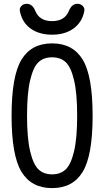

<svg xmlns="http://www.w3.org/2000/svg" viewBox="-20 -965 540 995"><path d="M336.9 -908.2Q351.6 -945.3 381.8 -945.3Q397.5 -945.3 408.7 -934.1Q419.9 -922.9 417 -908.2Q406.2 -850.6 361.8 -817.9Q317.4 -785.2 250 -785.2Q182.6 -785.2 138.2 -817.4Q93.8 -849.6 83 -908.2Q80.1 -922.9 90.8 -934.1Q101.6 -945.3 118.2 -945.3Q148.4 -945.3 163.1 -908.2Q184.6 -855.5 250 -855.5Q315.4 -855.5 336.9 -908.2ZM320.8 -642.6Q293.9 -668 250 -668Q206.1 -668 179.2 -642.6Q152.3 -617.2 136.2 -549.3Q120.1 -481.4 120.1 -365.2Q120.1 -249 136.2 -181.2Q152.3 -113.3 179.2 -87.4Q206.1 -61.5 250 -61.5Q293.9 -61.5 320.8 -87.4Q347.7 -113.3 363.8 -181.2Q379.9 -249 379.9 -365.2Q379.9 -481.4 363.8 -549.3Q347.7 -617.2 320.8 -642.6ZM408.7 -74.7Q357.4 9.8 250 9.8Q142.6 9.8 91.3 -74.7Q40 -159.2 40 -365.2Q40 -571.3 91.3 -655.8Q142.6 -740.2 250 -740.2Q357.4 -740.2 408.7 -655.8Q460 -571.3 460 -365.2Q460 -159.2 408.7 -74.7Z"/></svg>

Font: Rounded Mgen+ 1m regular
Style: Regular
Weight: 400
Designer: [Source Han Sans]
Ryoko NISHIZUKA  (kana & ideographs); Paul D. Hunt (Latin, Greek & Cyrillic); Wenlong ZHANG  (bopomofo
Version: Version 1.059.20150602